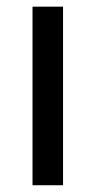

<svg xmlns="http://www.w3.org/2000/svg" viewBox="-20 -548 288 568"><path d="M166.5 -528.3V0H76.2V-528.3Z"/></svg>

Font: Vazirmatn FD
Style: Regular
Weight: 400
Designer: Saber Rastikerdar
Foundry: Saber Rastikerdar
Version: Version 33.001